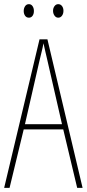

<svg xmlns="http://www.w3.org/2000/svg" viewBox="-20 -903 417 923"><path d="M351 0 284 -281H94L26 0H0L170 -714H208L377 0ZM208 -612Q202 -637 198 -655Q194 -673 189 -695Q185 -673 180.5 -655.5Q176 -638 170 -612L100 -306H278ZM94 -850Q94 -863 100.5 -873Q107 -883 119 -883Q130 -883 136.5 -873.5Q143 -864 143 -850Q143 -836 136.5 -827Q130 -818 119 -818Q107 -818 100.5 -827.5Q94 -837 94 -850ZM235 -851Q235 -864 242 -873.5Q249 -883 260 -883Q271 -883 278 -874Q285 -865 285 -851Q285 -837 278 -827.5Q271 -818 260 -818Q249 -818 242 -828Q235 -838 235 -851Z"/></svg>

Font: Noto Sans Lao ExtraCondensed Thin
Style: Regular
Weight: 100
Width: 2
Designer: Monotype Design Team
Foundry: Monotype Imaging Inc.
Version: Version 2.003; ttfautohint (v1.8.4.7-5d5b)